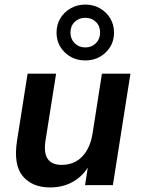

<svg xmlns="http://www.w3.org/2000/svg" viewBox="-20 -812 619 842"><path d="M200 10Q121 10 79.5 -40Q38 -90 55 -197L101 -489H226L180 -198Q162 -89 250 -89Q306 -89 341 -126Q376 -163 386 -227L427 -489H552L475 0H353L365 -77Q338 -35 295.5 -12.5Q253 10 200 10ZM354 -547Q301 -547 264.5 -582Q228 -617 228 -669Q228 -704 244.5 -731.5Q261 -759 290 -775.5Q319 -792 354 -792Q390 -792 418.5 -775.5Q447 -759 463.5 -731.5Q480 -704 480 -669Q480 -617 443.5 -582Q407 -547 354 -547ZM354 -604Q382 -604 400.5 -622.5Q419 -641 419 -669Q419 -698 400.5 -716Q382 -734 354 -734Q326 -734 307.5 -716Q289 -698 289 -669Q289 -641 307.5 -622.5Q326 -604 354 -604Z"/></svg>

Font: Nunito Sans
Style: Bold Italic
Weight: 700
Italic angle: -9°
Designer: Vernon Adams
Foundry: Vernon Adams
Version: Version 3.006; ttfautohint (v1.8.3)